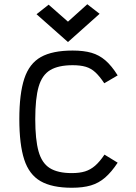

<svg xmlns="http://www.w3.org/2000/svg" viewBox="-20 -870 640 904"><path d="M318 14Q225 14 171 -17Q117 -48 94 -119Q71 -190 71 -309Q71 -429 94.5 -500Q118 -571 172.5 -601.5Q227 -632 322 -632Q374 -632 410.5 -621.5Q447 -611 476.5 -585.5Q506 -560 534 -515L471 -478Q449 -511 429 -529.5Q409 -548 384 -555.5Q359 -563 322 -563Q255 -563 216.5 -540Q178 -517 162 -462Q146 -407 146 -309Q146 -213 161.5 -157.5Q177 -102 214.5 -78.5Q252 -55 318 -55Q355 -55 380.5 -63Q406 -71 427.5 -89.5Q449 -108 472 -142L534 -104Q505 -60 475 -34Q445 -8 408 3Q371 14 318 14ZM300 -672 152 -803 209 -848 300 -768 391 -850 449 -805Z"/></svg>

Font: Victor Mono
Style: Regular
Weight: 400
Monospace: yes
Designer: Rune Bjørnerås
Version: Version 1.561;gftools[0.9.30]